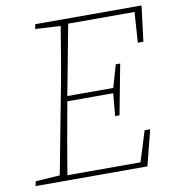

<svg xmlns="http://www.w3.org/2000/svg" viewBox="-77 -746 742 815"><g transform="rotate(-10 293.5 -338.5)"><path d="M125 -657 129 -677H587L568 -524H544L553 -655H267L210 -353H408L436 -450H455L414 -234H395L404 -331H206L203 -313Q176 -168 152 -22H467L508 -153H532L493 0H11L15 -20L120 -27L184 -364Q198 -435 210 -507Q222 -579 234 -651Z"/></g></svg>

Font: Source Serif Pro ExtraLight
Style: Italic
Weight: 200
Italic angle: -12°
Designer: Frank Grießhammer
Foundry: Adobe Systems Incorporated
Version: Version 3.001;hotconv 1.0.111;makeotfexe 2.5.65597